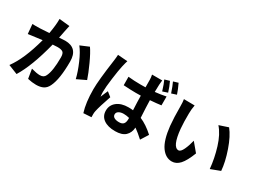

<svg xmlns="http://www.w3.org/2000/svg" viewBox="-51 -1571 3102 2332"><g transform="rotate(30 1500.0 -405.0)"><path d="M315.4 -801.8 461.9 -787.1Q448.2 -726.6 444.3 -705.1Q441.4 -688.5 434.1 -652.3Q426.8 -616.2 423.8 -602.5L506.8 -607.4Q685.5 -607.4 685.5 -418Q685.5 -170.9 629.9 -56.6Q606.4 -6.8 566.4 13.7Q526.4 34.2 466.8 34.2Q411.1 34.2 348.6 19.5L327.1 -111.3Q403.3 -89.8 448.2 -89.8Q503.9 -89.8 522.5 -132.8Q563.5 -211.9 563.5 -404.3Q563.5 -460 541 -477.1Q518.6 -494.1 465.8 -494.1Q455.1 -494.1 398.4 -490.2Q310.5 -143.6 197.3 39.1L67.4 -12.7Q184.6 -169.9 266.6 -475.6Q209 -468.8 181.6 -464.8Q135.7 -460 72.3 -450.2L60.5 -584Q86.9 -582 166 -584Q212.9 -585.9 293.9 -591.8Q316.4 -718.8 315.4 -801.8ZM683.6 -643.6 803.7 -694.3Q845.7 -634.8 898.4 -519Q951.2 -403.3 976.6 -326.2L851.6 -266.6Q830.1 -357.4 781.7 -469.7Q733.4 -582 683.6 -643.6Z M2010.7 -717.8 1941.4 -695.3Q1910.2 -787.1 1887.7 -833L1955.1 -853.5Q1990.2 -780.3 2010.7 -717.8ZM1905.3 -685.5 1835 -662.1Q1805.7 -757.8 1784.2 -800.8L1852.5 -821.3Q1883.8 -755.9 1905.3 -685.5ZM1148.4 -779.3 1285.2 -768.6Q1277.3 -748 1261.7 -679.7Q1248 -619.1 1231 -491.7Q1213.9 -364.3 1213.9 -296.9Q1213.9 -268.6 1218.8 -232.4Q1225.6 -252.9 1242.2 -288.6Q1258.8 -324.2 1262.7 -335L1324.2 -286.1Q1267.6 -123 1252 -49.8Q1247.1 -27.3 1247.1 -3.9Q1247.1 24.4 1248 38.1L1137.7 44.9Q1097.7 -82 1097.7 -269.5Q1097.7 -391.6 1138.7 -682.6Q1147.5 -746.1 1148.4 -779.3ZM1647.5 -166V-182.6Q1606.4 -193.4 1568.4 -193.4Q1526.4 -193.4 1500 -177.2Q1473.6 -161.1 1473.6 -133.8Q1473.6 -105.5 1499 -90.8Q1524.4 -76.2 1566.4 -76.2Q1609.4 -76.2 1628.4 -98.1Q1647.5 -120.1 1647.5 -166ZM1912.1 -635.7V-511.7Q1850.6 -502.9 1758.8 -496.1Q1760.7 -408.2 1769.5 -253.9Q1863.3 -214.8 1960.9 -126L1894.5 -20.5Q1830.1 -80.1 1773.4 -120.1Q1768.6 -44.9 1721.7 -1.5Q1674.8 42 1579.1 42Q1476.6 42 1417.5 -0.5Q1358.4 -43 1358.4 -120.1Q1358.4 -196.3 1418 -243.7Q1477.5 -291 1578.1 -291Q1616.2 -291 1642.6 -287.1Q1636.7 -404.3 1635.7 -488.3Q1623 -488.3 1600.1 -487.8Q1577.1 -487.3 1565.4 -487.3Q1493.2 -487.3 1392.6 -494.1L1391.6 -612.3Q1476.6 -603.5 1565.4 -603.5Q1611.3 -603.5 1634.8 -604.5Q1634.8 -631.8 1634.3 -668.9Q1633.8 -706.1 1633.8 -713.9Q1633.8 -741.2 1626 -778.3H1768.6Q1764.6 -752 1762.7 -715.8Q1759.8 -648.4 1759.8 -612.3Q1830.1 -619.1 1912.1 -635.7Z M2110.4 -713.9 2261.7 -711.9Q2250 -651.4 2250 -591.8Q2248 -474.6 2255.9 -381.8Q2279.3 -141.6 2362.3 -141.6Q2393.6 -141.6 2421.4 -201.2Q2449.2 -260.7 2466.8 -335.9L2567.4 -215.8Q2518.6 -89.8 2469.7 -36.6Q2420.9 16.6 2359.4 16.6Q2271.5 16.6 2210 -70.8Q2148.4 -158.2 2127.9 -346.7Q2117.2 -458 2117.2 -614.3Q2117.2 -678.7 2110.4 -713.9ZM2630.9 -649.4 2756.8 -691.4Q2824.2 -608.4 2877 -456.1Q2929.7 -303.7 2938.5 -184.6L2806.6 -134.8Q2793.9 -276.4 2749.5 -420.9Q2705.1 -565.4 2630.9 -649.4Z"/></g></svg>

Font: GenEi Gothic M Regular
Style: Bold
Weight: 700
Designer: o_tamon (Modified); [Source Han Sans]
Ryoko NISHIZUKA  (kana & ideographs); Paul D. Hunt (Latin, Greek & Cyrillic); Wenl
Version: Version 1.1a;Original Version 1.004